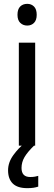

<svg xmlns="http://www.w3.org/2000/svg" viewBox="-20 -758 281 999"><path d="M122 -738Q143 -738 157 -724Q171 -710 171 -681Q171 -653 157 -639Q143 -625 122 -625Q100 -625 85.5 -639Q71 -653 71 -681Q71 -710 85 -724Q99 -738 122 -738ZM163 -536V0H78V-536ZM92 116Q92 163 137 163Q152 163 162 161Q172 159 179 157V213Q167 217 153.5 219Q140 221 122 221Q71 221 46.5 197Q22 173 22 128Q22 87 49.5 49Q77 11 110 -14L157 0Q123 33 107.5 59.5Q92 86 92 116Z"/></svg>

Font: Noto Sans SemiCondensed
Style: Regular
Weight: 400
Width: 4
Designer: Monotype Design Team
Foundry: Monotype Imaging Inc.
Version: Version 2.013; ttfautohint (v1.8.4.7-5d5b)